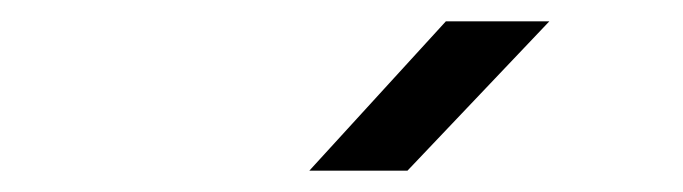

<svg xmlns="http://www.w3.org/2000/svg" viewBox="-20 -805 640 180"><path d="M270 -645 398 -785H495L362 -645Z"/></svg>

Font: JetBrains Mono NL
Style: Italic
Weight: 400
Italic angle: -9°
Monospace: yes
Designer: Philipp Nurullin, Konstantin Bulenkov
Foundry: JetBrains
Version: Version 2.305; ttfautohint (v1.8.4.7-5d5b)